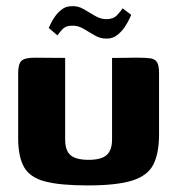

<svg xmlns="http://www.w3.org/2000/svg" viewBox="-20 -583 563 610"><path d="M187 -399V-140.3Q187 -104 204.6 -89.6Q222.2 -75.2 261.2 -75.2Q302.4 -75.2 319.2 -90.8Q336 -106.3 336 -139.2V-399Q337 -399 349.2 -399Q361.4 -399 376.8 -399.3Q392.3 -399.7 405.5 -399.7Q418.7 -399.7 421.7 -399.7Q444.9 -399.7 458.8 -397.5Q472.6 -395.3 479 -385.3Q485.3 -375.2 485.3 -349.7V-156.1Q485.3 -96.3 467.4 -60.6Q449.4 -24.9 400.3 -9.4Q351.2 6.1 258.5 6.1Q171.6 6.1 123.6 -6.4Q75.5 -18.9 56.6 -51.8Q37.7 -84.8 37.7 -144.8V-349.7Q37.7 -378.9 47.7 -389.3Q57.8 -399.7 91 -399.7Q115.3 -399.7 139 -399.3Q162.6 -399 187 -399ZM319.5 -460.4Q299.4 -459.8 281.3 -470.3Q263.2 -480.9 245 -491.8Q226.7 -502.7 206.9 -501.3Q188.2 -501.3 177.2 -488.9Q166.3 -476.6 162.3 -470.6L134.8 -494.2Q135.4 -495.4 140.2 -505.8Q144.9 -516.3 154 -529.6Q163.1 -543 176.4 -553.1Q189.7 -563.3 207.5 -563.3Q227.7 -564.7 245.8 -554Q263.8 -543.2 281.8 -532.7Q299.7 -522.1 317.9 -522.1Q339.9 -522.1 352.2 -535.1Q364.4 -548.2 369.5 -556.5L396.9 -535.8Q396.3 -534.5 391.1 -523.1Q385.9 -511.6 376.3 -497.2Q366.7 -482.8 352.4 -471.6Q338.1 -460.4 319.5 -460.4Z"/></svg>

Font: Genos Thin
Style: Regular
Weight: 100
Designer: Robert E. Leuschke
Foundry: Robert E. Leuschke
Version: Version 1.010